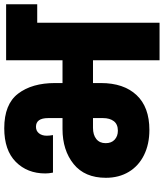

<svg xmlns="http://www.w3.org/2000/svg" viewBox="48 -838 789 926"><g transform="rotate(-90 443.0 -374.5)"><path d="M886 -740V-590H797V0H616V-321H506V-283Q506 -173 448 -111Q390 -49 280 -49Q211 -49 158.5 -75Q106 -101 77.5 -148.5Q49 -196 49 -259Q49 -361 115.5 -414.5Q182 -468 284 -468H337V-537Q337 -596 295 -596Q275 -596 263.5 -581.5Q252 -567 252 -544Q252 -531 255 -514H74Q70 -534 70 -551Q70 -638 126 -693.5Q182 -749 288 -749Q404 -749 455 -682Q506 -615 506 -504V-468H616V-740ZM337 -321H290Q256 -321 236 -305Q216 -289 216 -260Q216 -232 233 -216.5Q250 -201 276 -201Q307 -201 322 -220.5Q337 -240 337 -273Z"/></g></svg>

Font: Fz Poppins ExtBd
Style: Regular
Weight: 800
Designer: Ninad Kale (Devanagari), Jonny Pinhorn (Latin)
Foundry: Indian Type Foundry
Version: Vit hóa bi Vntype.Com & FontZin.Com